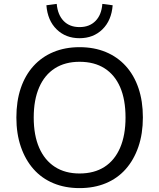

<svg xmlns="http://www.w3.org/2000/svg" viewBox="-20 -956 817 985"><path d="M388 9Q314 9 254 -16Q194 -41 152 -88.5Q110 -136 87 -203Q64 -270 64 -353Q64 -437 86.5 -503.5Q109 -570 151.5 -617Q194 -664 254 -689Q314 -714 388 -714Q463 -714 523 -689Q583 -664 625.5 -617Q668 -570 690.5 -503.5Q713 -437 713 -354Q713 -270 690 -203Q667 -136 625 -88.5Q583 -41 523 -16Q463 9 388 9ZM388 -66Q463 -66 515.5 -99.5Q568 -133 596 -197.5Q624 -262 624 -353Q624 -445 596.5 -508.5Q569 -572 516.5 -605.5Q464 -639 388 -639Q314 -639 261.5 -605.5Q209 -572 181 -508Q153 -444 153 -353Q153 -262 181 -198Q209 -134 261.5 -100Q314 -66 388 -66ZM388 -760Q317 -760 270.5 -805.5Q224 -851 218 -929L271 -936Q276 -880 306.5 -848.5Q337 -817 388 -817Q439 -817 470 -848.5Q501 -880 505 -936L558 -929Q552 -851 505.5 -805.5Q459 -760 388 -760Z"/></svg>

Font: Nunito Sans 11pt
Style: Regular
Weight: 400
Version: Version 3.101;gftools[0.9.27]